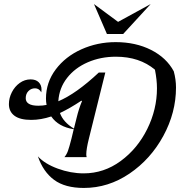

<svg xmlns="http://www.w3.org/2000/svg" viewBox="-20 -918 889 948"><path d="M849 -486Q849 -362 786.5 -247Q724 -132 619.5 -61Q515 10 394 10Q301 10 247 -30Q193 -70 167 -146Q201 -109 265 -85.5Q329 -62 393 -62Q493 -62 576 -123Q659 -184 707 -281Q755 -378 755 -482Q755 -524 745 -574Q669 -638 552 -638Q477 -638 413.5 -610.5Q350 -583 311 -533Q272 -483 268 -418Q356 -455 468 -560H500L419 -234Q406 -182 406 -156Q406 -148 408 -142H298Q309 -155 315.5 -173Q322 -191 333 -234L344 -280Q268 -292 233 -343Q182 -326 134 -326Q79 -326 51.5 -346.5Q24 -367 24 -404Q24 -434 38.5 -462.5Q53 -491 77.5 -508.5Q102 -526 131 -526Q157 -526 171 -512Q185 -498 185 -476Q185 -467 184 -462Q173 -482 153 -482Q134 -482 120.5 -468.5Q107 -455 107 -433Q107 -415 122.5 -405.5Q138 -396 169 -396Q191 -396 210 -400Q207 -415 207 -431Q207 -511 255 -575Q303 -639 382 -674.5Q461 -710 551 -710Q650 -710 726 -671.5Q802 -633 838 -566Q849 -525 849 -486ZM382 -421Q325 -383 276 -360Q292 -315 345 -283L358 -335Q369 -381 385 -419ZM588 -750H508L444 -898L563 -810L724 -898Z"/></svg>

Font: Srisakdi
Style: Bold
Weight: 700
Designer: Cadson Demak Co.,Ltd.
Foundry: Cadson Demak Co.,Ltd.
Version: Version 1.000